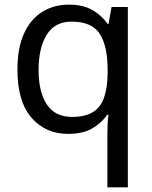

<svg xmlns="http://www.w3.org/2000/svg" viewBox="-20 -566 655 826"><path d="M442 11Q442 -7 443 -31Q444 -55 447 -72H441Q418 -38 377.5 -14Q337 10 273 10Q176 10 115.5 -59.5Q55 -129 55 -267Q55 -359 83 -421Q111 -483 161 -514.5Q211 -546 276 -546Q339 -546 379 -522Q419 -498 443 -463H447L460 -536H530V240H442ZM290 -63Q345 -63 378.5 -83Q412 -103 427 -144.5Q442 -186 443 -248V-266Q443 -368 409 -420.5Q375 -473 288 -473Q216 -473 181 -416.5Q146 -360 146 -265Q146 -170 181.5 -116.5Q217 -63 290 -63Z"/></svg>

Font: ubangla15
Style: Book
Weight: 400
Designer: Jelle Bosma - Monotype Design Team
Foundry: Monotype Imaging Inc.
Version: Version 2.003